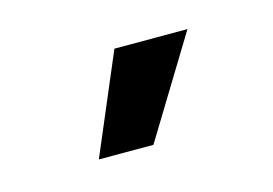

<svg xmlns="http://www.w3.org/2000/svg" viewBox="-38 -944 376 264"><g transform="rotate(-15 150.0 -812.0)"><path d="M77.1 -741.2 137.2 -882.8H241.2L154.8 -741.2Z"/></g></svg>

Font: Lumene Sans Medium
Style: Regular
Weight: 500
Designer: Deni Anggara
Version: Version 1.003;Glyphs 3.1.2 (3151)